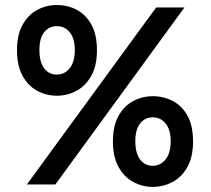

<svg xmlns="http://www.w3.org/2000/svg" viewBox="-20 -722 829 756"><path d="M126.4 -364.5C150.3 -351.6 176.1 -345.1 203.9 -345.1C231.6 -345.1 257.4 -351.6 281.3 -364.5C305.2 -377.4 324.6 -397 339.4 -423.4C354.3 -449.9 361.7 -483.5 361.7 -524.1C361.7 -564.8 354.6 -598.2 340.4 -624.3C326.1 -650.4 307.1 -670 283.3 -682.9C259.3 -695.8 232.9 -702.2 203.9 -702.2C176.1 -702.2 150.3 -695.8 126.4 -682.9C102.6 -670 83.4 -650.5 68.9 -624.3C54.3 -598.2 47 -564.8 47 -524.1C47 -483.5 54.3 -449.9 68.9 -423.4C83.4 -397 102.6 -377.4 126.4 -364.5ZM154 -595.2C166.6 -611.1 183.2 -619 203.9 -619C224.5 -619 241.5 -610.9 254.7 -594.8C267.9 -578.6 274.5 -555.4 274.5 -525.2C274.5 -493.5 267.8 -469.5 254.2 -453C240.7 -436.4 223.9 -428.3 203.9 -428.3C183.2 -428.3 166.6 -436.5 154 -453C141.5 -469.4 135.2 -493.5 135.2 -525.2C135.2 -556.1 141.5 -579.5 154 -595.2ZM594.9 -692.6 85.8 4.3H198.1L706.3 -692.6ZM718.8 -265.3C704.6 -291.4 685.5 -310.9 661.3 -323.9C637.1 -336.7 610.4 -343.2 581.4 -343.2C553.7 -343.2 527.8 -336.7 504 -323.9C480.1 -311 460.9 -291.5 446.4 -265.3C431.8 -239 424.6 -205.7 424.6 -165.1C424.6 -124.4 432 -90.9 446.8 -64.4C461.7 -37.9 481 -18.3 504.9 -5.4C528.8 7.5 554.2 13.9 581.3 13.9C609.1 13.9 635 7.5 659.2 -5.4C683.5 -18.3 703 -37.9 717.9 -64.4C732.7 -90.9 740.1 -124.4 740.1 -165.1C740.1 -205.7 733 -239.1 718.8 -265.3ZM631.7 -93.9C618.2 -77.5 601.4 -69.2 581.4 -69.2C560.8 -69.2 544.1 -77.5 531.6 -93.9C519.1 -110.4 512.8 -134.4 512.8 -166.1C512.8 -196.4 519.1 -219.7 531.6 -235.7C544.1 -251.9 560.8 -260 581.4 -260C602 -260 619 -251.9 632.2 -235.7C645.4 -219.7 652.1 -196.4 652.1 -166.1C652.1 -134.4 645.3 -110.5 631.7 -93.9Z"/></svg>

Font: Diatome
Style: Bold
Weight: 700
Designer: 15.100.17
Foundry: 15.100.17
Version: Version 1.004;Fontself Maker 3.5.8